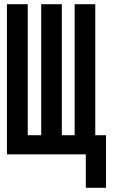

<svg xmlns="http://www.w3.org/2000/svg" viewBox="-20 -734 540 913"><path d="M13 0H388V159H484V-91H433V-714H335V-91H274V-714H176V-91H112V-714H13Z"/></svg>

Font: Noto Sans Mono ExtraCondensed SemiBold
Style: Regular
Weight: 600
Width: 2
Designer: Monotype Design Team
Foundry: Monotype Imaging Inc.
Version: Version 2.014